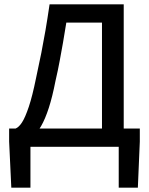

<svg xmlns="http://www.w3.org/2000/svg" viewBox="-20 -675 686 883"><path d="M120 0V188H32L22 -24V-84H623V-24L614 188H526V0ZM449 -35V-571H285Q277 -519 269.5 -477.5Q262 -436 254.5 -395Q247 -354 235 -302Q221 -230 204.5 -179Q188 -128 169 -95Q150 -62 127 -45Q104 -28 77 -25L52 -84Q67 -90 81.5 -112.5Q96 -135 112.5 -184Q129 -233 146 -317Q160 -381 170 -431.5Q180 -482 189 -534.5Q198 -587 208 -655H549V-35Z"/></svg>

Font: UmiuVSE Medium
Style: Regular
Weight: 500
Designer: Paul D. Hunt
Foundry: Adobe
Version: Version 3.046;September 5, 2023;FontCreator 14.0.0.2901 64-b